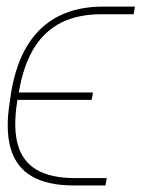

<svg xmlns="http://www.w3.org/2000/svg" viewBox="-20 -566 431 585"><path d="M207.5 -23.4H305.2L301.3 -1H203.6Q126 -1 77.9 -28.3Q29.8 -55.7 12.7 -113Q-4.4 -170.4 10.3 -258.8L14.2 -286.1Q29.3 -374 65.9 -431.4Q102.5 -488.8 159.7 -517.3Q216.8 -545.9 293.5 -545.9H391.1L387.2 -522.5H289.6Q219.2 -522.9 167.7 -497.6Q116.2 -472.2 83.7 -419.7Q51.3 -367.2 37.6 -286.1L32.7 -258.8Q19.5 -176.8 34.4 -124.8Q49.3 -72.8 92.8 -48.1Q136.2 -23.4 207.5 -23.4ZM263.2 -284.2 259.3 -261.7H24.9L28.8 -284.2Z"/></svg>

Font: Inter 20pt Thin
Style: Italic
Weight: 250
Italic angle: -9.3988°
Version: Version 4.001;git-66647c0bb